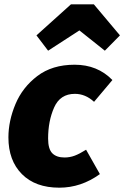

<svg xmlns="http://www.w3.org/2000/svg" viewBox="-20 -851 576 890"><path d="M501 -480 416 -379Q376 -416 327 -416Q259 -416 231 -353Q203 -290 203 -209Q203 -160 222.5 -140.5Q242 -121 279 -121Q304 -121 326.5 -129.5Q349 -138 379 -157L443 -44Q356 19 255 19Q144 19 81.5 -44Q19 -107 19 -214Q19 -290 51.5 -368Q84 -446 153 -498.5Q222 -551 326 -551Q432 -551 501 -480ZM149 -687 309 -831H415L536 -687L466 -616L348 -710L203 -616Z"/></svg>

Font: Trujillo ExtraBold
Style: Italic
Weight: 800
Italic angle: -8°
Designer: Fira Sans original fonts by bBox Type GmbH, Carrois Corporate GbR, & Edenspiekermann AG / Changes by Cristiano Sobral
Foundry: Fira Sans original fonts by bBox Type GmbH, Carrois Corporate GbR, & Edenspiekermann AG / Changes by Cristiano Sobral
Version: Version 4.301;July 28, 2020;FontCreator 13.0.0.2655 64-bit